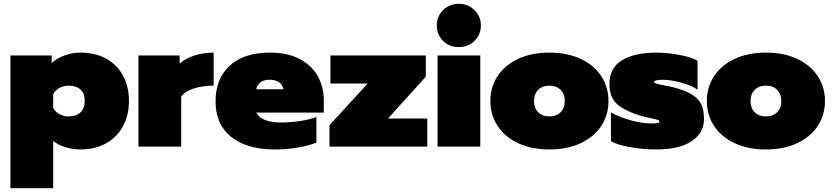

<svg xmlns="http://www.w3.org/2000/svg" viewBox="-20 -772 4379 1011"><path d="M35 -480H252V-440Q279 -465 319.5 -480Q360 -495 403 -495Q481 -495 538.5 -463.5Q596 -432 627.5 -374Q659 -316 659 -240Q659 -165 627.5 -107Q596 -49 538 -17Q480 15 403 15Q361 15 322.5 2.5Q284 -10 260 -30V219H35ZM426 -241Q426 -281 403.5 -301Q381 -321 341 -321Q315 -321 293 -309Q271 -297 260 -276V-204Q271 -183 293 -171Q315 -159 341 -159Q381 -159 403.5 -180Q426 -201 426 -241Z M709 -480H926V-437Q954 -463 1002 -479Q1050 -495 1105 -495V-321Q1046 -321 998.5 -305.5Q951 -290 934 -262V0H709Z M1115 -238Q1115 -357 1189.5 -426Q1264 -495 1404 -495Q1493 -495 1556.5 -462Q1620 -429 1652.5 -372Q1685 -315 1685 -244V-179H1329Q1358 -127 1460 -127Q1507 -127 1558.5 -134.5Q1610 -142 1646 -156V-21Q1606 -5 1547.5 5Q1489 15 1428 15Q1280 15 1197.5 -51Q1115 -117 1115 -238ZM1473 -302Q1461 -352 1400 -352Q1341 -352 1329 -302Z M1715 -113 1916 -332H1720V-480H2222V-368L2023 -148H2230V0H1715Z M2280 -638Q2280 -686 2313.5 -719Q2347 -752 2396 -752Q2444 -752 2478 -719Q2512 -686 2512 -638Q2512 -589 2478.5 -556.5Q2445 -524 2396 -524Q2346 -524 2313 -556.5Q2280 -589 2280 -638ZM2284 -480H2509V0H2284Z M2562 -240Q2562 -313 2600 -371Q2638 -429 2708.5 -462Q2779 -495 2873 -495Q2967 -495 3037.5 -462Q3108 -429 3146 -371Q3184 -313 3184 -240Q3184 -167 3146 -109Q3108 -51 3037.5 -18Q2967 15 2873 15Q2779 15 2708.5 -18Q2638 -51 2600 -109Q2562 -167 2562 -240ZM2954 -240Q2954 -277 2932 -299Q2910 -321 2873 -321Q2836 -321 2814 -299Q2792 -277 2792 -240Q2792 -203 2814 -181Q2836 -159 2873 -159Q2910 -159 2932 -181Q2954 -203 2954 -240Z M3197 -28V-180Q3239 -156 3300 -139Q3361 -122 3409 -122Q3432 -122 3442 -124Q3452 -126 3452 -133Q3452 -138 3443 -141Q3434 -144 3419 -147Q3383 -154 3355 -162Q3264 -190 3226.5 -226.5Q3189 -263 3189 -330Q3189 -414 3255 -454.5Q3321 -495 3437 -495Q3491 -495 3556.5 -483Q3622 -471 3653 -452V-300Q3623 -321 3568 -336.5Q3513 -352 3470 -352Q3450 -352 3437 -349Q3424 -346 3424 -341Q3424 -336 3435 -332Q3446 -328 3470 -324Q3517 -315 3523 -313Q3589 -296 3624.5 -273.5Q3660 -251 3673.5 -221Q3687 -191 3687 -145Q3687 -72 3622 -28.5Q3557 15 3435 15Q3372 15 3304.5 4Q3237 -7 3197 -28Z M3702 -240Q3702 -313 3740 -371Q3778 -429 3848.5 -462Q3919 -495 4013 -495Q4107 -495 4177.5 -462Q4248 -429 4286 -371Q4324 -313 4324 -240Q4324 -167 4286 -109Q4248 -51 4177.5 -18Q4107 15 4013 15Q3919 15 3848.5 -18Q3778 -51 3740 -109Q3702 -167 3702 -240ZM4094 -240Q4094 -277 4072 -299Q4050 -321 4013 -321Q3976 -321 3954 -299Q3932 -277 3932 -240Q3932 -203 3954 -181Q3976 -159 4013 -159Q4050 -159 4072 -181Q4094 -203 4094 -240Z"/></svg>

Font: Prompt Black
Style: Regular
Weight: 900
Designer: Katatrad Team
Foundry: CadsonDemak
Version: Version 1.001